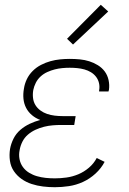

<svg xmlns="http://www.w3.org/2000/svg" viewBox="-20 -774 540 802"><path d="M209 8Q184 8 159.5 5Q135 2 112 -5.5Q89 -13 70 -26.5Q51 -40 38 -59Q25 -78 21.5 -102.5Q18 -127 22 -152Q26 -174 36.5 -195Q47 -216 65 -231.5Q83 -247 104.5 -257Q126 -267 148 -273Q129 -280 113.5 -293Q98 -306 89 -323.5Q80 -341 78 -361.5Q76 -382 80 -404Q83 -424 92 -443Q101 -462 116.5 -477.5Q132 -493 151.5 -503Q171 -513 191 -518.5Q211 -524 231.5 -526Q252 -528 271 -528Q293 -528 313.5 -526Q334 -524 353 -518Q372 -512 389 -501.5Q406 -491 417.5 -475.5Q429 -460 433.5 -439.5Q438 -419 435 -398Q434 -397 434 -395Q434 -393 433 -392H394Q394 -393 394 -394Q394 -395 394 -396Q397 -412 393.5 -427Q390 -442 381 -453.5Q372 -465 359.5 -472.5Q347 -480 332.5 -484Q318 -488 302.5 -489.5Q287 -491 271 -491Q256 -491 240 -489.5Q224 -488 208.5 -484Q193 -480 177.5 -473Q162 -466 149.5 -454.5Q137 -443 129.5 -428Q122 -413 119 -398Q116 -381 118 -364.5Q120 -348 128 -335Q136 -322 149 -312.5Q162 -303 177 -298Q192 -293 208.5 -291Q225 -289 242 -289H296L290 -252H235Q218 -252 200 -250.5Q182 -249 164 -244.5Q146 -240 128.5 -232Q111 -224 96.5 -211.5Q82 -199 73.5 -182Q65 -165 62 -147Q58 -128 61.5 -109.5Q65 -91 75.5 -76.5Q86 -62 101.5 -52.5Q117 -43 134.5 -38Q152 -33 170.5 -31Q189 -29 209 -29Q233 -29 258 -32.5Q283 -36 307 -46Q331 -56 351.5 -73.5Q372 -91 384 -114L417 -98Q403 -71 379 -49Q355 -27 326.5 -14Q298 -1 268 3.5Q238 8 209 8ZM285 -588 260 -612 401 -754 432 -726Z"/></svg>

Font: Iosevka SS04 Extralight
Style: Italic
Weight: 200
Italic angle: -9°
Monospace: yes
Designer: Belleve Invis
Foundry: Belleve Invis
Version: Version 19.0.0; ttfautohint (v1.8.4)